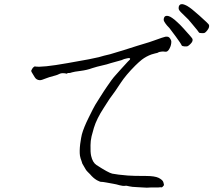

<svg xmlns="http://www.w3.org/2000/svg" viewBox="-20 -875 1040 910"><path d="M553 -547Q558 -553 585 -582Q595 -592 596 -593Q598 -598 595 -599Q590 -601 580 -598Q568 -596 556 -590Q490 -572 486 -570Q430 -557 417 -552Q393 -543 362 -539Q330 -535 321 -532Q313 -529 308 -529Q302 -530 298 -527Q296 -525 294 -526Q290 -528 281 -528Q270 -529 260 -524Q252 -520 245 -518Q207 -508 199 -504Q175 -494 168 -495Q152 -496 144 -510Q126 -538 128 -540Q132 -549 136 -554Q143 -561 146 -560Q177 -554 301 -576L401 -594Q432 -600 448 -604Q471 -611 502 -618Q506 -619 568 -638Q613 -652 631 -658L687 -675Q706 -681 713 -684Q754 -699 764 -701Q774 -702 778 -700Q783 -698 787.5 -690.5Q792 -683 792 -678Q792 -661 784 -646Q775 -627 761.5 -630Q748 -633 726 -626H727Q727 -626 726 -626Q733 -626 733 -626Q714 -622 698 -617Q673 -608 652 -592Q636 -579 621 -564Q577 -520 552 -482Q527 -443 499 -406Q493 -397 472 -364Q438 -312 425 -269Q419 -249 414 -229Q409 -207 409 -187Q408 -153 412 -136Q419 -105 437 -93Q494 -56 512 -52Q537 -47 586 -43Q611 -41 672 -41Q713 -41 732 -32Q751 -22 754 -12Q758 1 757 3Q749 13 747 13Q738 12 735 13Q733 14 715 13.5Q697 13 686 14Q675 15 666 14Q657 13 630 12Q604 11 592 8Q580 4 571 6Q563 7 547 3Q530 -2 517 -4Q505 -6 484 -10Q463 -14 458 -13Q455 -13 439 -21Q422 -31 407 -49Q405 -51 395 -61Q388 -67 381 -81Q373 -96 370 -100L367 -110Q361 -125 359 -137Q356 -158 360 -192Q365 -227 368 -238Q377 -271 401 -319Q424 -366 432 -379Q443 -397 454 -414Q474 -446 488 -466Q512 -501 520 -510Q536 -528 553 -547ZM891 -761Q872 -785 857 -798Q844 -810 836.5 -818Q829 -826 827 -832Q826 -839 828 -846Q830 -851 835 -854Q840 -856 847 -855Q856 -853 867 -847Q880 -839 890 -831Q905 -819 924 -802Q969 -762 970.5 -757Q972 -752 970.5 -746Q969 -740 963 -732Q957 -724 952 -720.5Q947 -717 937 -718Q925 -718 923 -721Q923 -723 891 -761ZM813 -702Q787 -737 783 -742Q770 -755 764 -764Q758 -772 756 -779Q755 -785 758 -792Q760 -797 765 -799Q771 -801 778 -799Q786 -797 796 -790Q809 -781 818 -772Q833 -759 850 -740Q890 -696 892 -691Q894 -686 892 -680Q890 -674 883 -667Q876 -660 871 -657Q866 -654 854.5 -655Q843 -656 841 -660Q838 -668 813 -702Z"/></svg>

Font: ToneOZ-Pinyin-Tsuipita-TC
Style: Regular
Weight: 400
Designer: ÂÆ£ÂøóÂáåJeffrey Xuan(jeffreyx@gmail.com, ToneOZ.com) ÈòøÂù§(cjkFonts)
Foundry: ToneOZ
Version: Version 0.24071